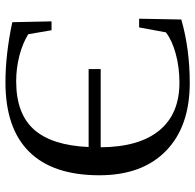

<svg xmlns="http://www.w3.org/2000/svg" viewBox="-26 -676 712 700"><g transform="rotate(-90 330.0 -326.0)"><path d="M428.2 -314.9H143.1Q144 -174.8 204.3 -101.3Q264.6 -27.8 378.9 -27.8Q434.6 -27.8 483.9 -41.3Q533.2 -54.7 562 -77.1L580.1 -174.8H611.8L608.9 -21Q501.5 9.8 377.9 9.8Q218.8 9.8 129.9 -76.9Q41 -163.6 41 -319.8Q41 -488.8 126.5 -575.4Q211.9 -662.1 379.9 -662.1Q481.9 -662.1 599.1 -637.2L602.1 -494.1H569.8L555.2 -579.1Q521 -600.1 475.8 -611.6Q430.7 -623 383.8 -623Q265.6 -623 207.8 -558.1Q149.9 -493.2 144 -358.9H428.2Z"/></g></svg>

Font: Tinos
Style: Regular
Weight: 400
Designer: Steve Matteson
Foundry: Monotype Imaging Inc.
Version: Version 1.23